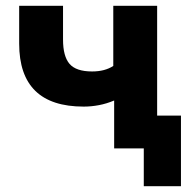

<svg xmlns="http://www.w3.org/2000/svg" viewBox="-20 -511 660 661"><path d="M373 0V-165Q347 -154 320.5 -149Q294 -144 268 -144Q46 -144 46 -361V-491H197V-375Q197 -317 219.5 -291Q242 -265 297 -265Q341 -265 370 -284V-491H521V-113H603V130H475V0Z"/></svg>

Font: Nunito Sans ExtraBold
Style: Regular
Weight: 800
Designer: Vernon Adams
Foundry: Vernon Adams
Version: Version 3.101; ttfautohint (v1.8.4.7-5d5b);gftools[0.9.27]